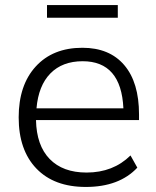

<svg xmlns="http://www.w3.org/2000/svg" viewBox="-20 -739 623 768"><path d="M323.2 8.8Q196.3 8.8 125.5 -64.9Q54.7 -138.7 54.7 -269.5Q54.7 -398.4 123 -473.1Q191.4 -547.9 309.6 -547.9Q418 -547.9 477.1 -478.5Q536.1 -409.2 536.1 -281.2V-258.8H124Q126 -157.2 178.7 -103Q231.4 -48.8 326.2 -48.8Q432.6 -48.8 502 -117.2L529.3 -68.4Q457 8.8 323.2 8.8ZM126 -305.7H473.6Q464.8 -494.1 310.5 -494.1Q229.5 -494.1 181.6 -445.3Q133.8 -396.5 126 -305.7ZM168 -668V-718.8H451.2V-668Z"/></svg>

Font: Min Sans Light
Style: Regular
Weight: 300
Designer: Jinseong-Kim, NotoSansCJK, Nunito
Foundry: Jinseong-Kim
Version: Version 1.400;Glyphs 3.1.2 (3151)